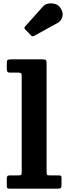

<svg xmlns="http://www.w3.org/2000/svg" viewBox="-20 -1138 414 1158"><path d="M87 -700H43.5Q27 -700 24 -706Q21 -712 21 -727V-756.5Q21 -773.5 26.8 -776.8Q32.5 -780 49 -780H234Q251 -780 256 -776.5Q261 -773 261 -755.5V-104Q261 -88.5 263.5 -84.2Q266 -80 281.5 -80H336Q344.5 -80 347.8 -77.2Q351 -74.5 351 -65V-23.5Q351 -7 346 -3.5Q341 0 324.5 0H41Q29.5 0 25.2 -2.8Q21 -5.5 21 -17.5V-60.5Q21 -71.5 24.5 -75.8Q28 -80 39 -80H88Q104 -80 107.5 -83.5Q111 -87 111 -103.5V-678.5Q111 -693.5 106.2 -696.8Q101.5 -700 87 -700ZM168 -923.5 131.5 -961.5Q123 -970.5 131.5 -978.5L239 -1098.5Q250.5 -1112 270.8 -1116Q291 -1120 311 -1114.5Q331 -1109 342.5 -1093Q363 -1065 356.5 -1038.5Q350 -1012 326.5 -999L185.5 -921.5Q175.5 -915.5 168 -923.5Z"/></svg>

Font: Besley
Style: Bold
Weight: 700
Designer: Owen Earl
Foundry: indestructible type*
Version: Version 2.001; ttfautohint (v1.8.3)